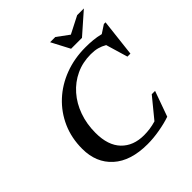

<svg xmlns="http://www.w3.org/2000/svg" viewBox="-230 -1015 1184 1184"><g transform="rotate(-45 362.5 -423.0)"><path d="M582.5 -22.5Q541.5 -8 485 2Q428.5 12 377.5 12Q230.5 12 151 -59.8Q71.5 -131.5 71.5 -253Q71.5 -347 106.2 -425.5Q141 -504 203 -561.5Q265 -619 348.2 -650.5Q431.5 -682 529 -682Q562.5 -682 594 -679Q625.5 -676 657 -668L710.5 -703H725L697 -458H671L628.5 -601Q604.5 -615 579.2 -621.8Q554 -628.5 521 -628.5Q450.5 -628.5 391.8 -601Q333 -573.5 289.8 -524.2Q246.5 -475 222.8 -408.5Q199 -342 199 -264Q199 -155.5 253.5 -99Q308 -42.5 401 -42.5Q426.5 -42.5 452.2 -46Q478 -49.5 506.5 -58L613 -188H642ZM691 -858 554.5 -738H459.5L396.5 -858H442L520 -800.5L632.5 -858Z"/></g></svg>

Font: Newsreader Text SemiBold
Style: Italic
Weight: 600
Italic angle: -17°
Designer: Hugues Gentile
Foundry: Production Type
Version: Version 1.001